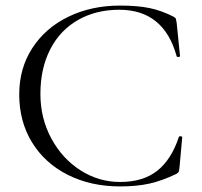

<svg xmlns="http://www.w3.org/2000/svg" viewBox="-20 -656 726 689"><path d="M603 -596Q610 -592 611 -589Q612 -586 614 -574L626 -455Q626 -452 620.5 -451.5Q615 -451 614 -454Q568 -621 408 -621Q324 -621 259.5 -584Q195 -547 160 -478.5Q125 -410 125 -319Q125 -232 164 -159.5Q203 -87 268.5 -45Q334 -3 411 -3Q493 -3 544 -43Q595 -83 622 -165Q622 -167 627 -167Q634 -167 634 -164L624 -54Q623 -42 621 -39Q619 -36 613 -32Q561 -7 515.5 3Q470 13 411 13Q306 13 223.5 -28.5Q141 -70 95 -145Q49 -220 49 -317Q49 -411 96 -483.5Q143 -556 225.5 -596Q308 -636 411 -636Q474 -636 517 -627Q560 -618 603 -596Z"/></svg>

Font: Cormorant Infant
Style: Regular
Weight: 400
Designer: Christian Thalmann (Catharsis Fonts)
Foundry: Catharsis Fonts
Version: Version 4.000